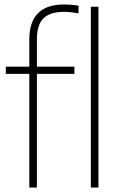

<svg xmlns="http://www.w3.org/2000/svg" viewBox="-20 -838 538 858"><path d="M111 0V-508H6V-540H111V-661.5Q111 -818 266 -818Q280 -818 297.5 -816.8Q315 -815.5 331 -812.5V-778.5Q314 -781.5 298 -783.2Q282 -785 264 -785Q205 -785 175 -756.8Q145 -728.5 145 -661.5V-540H312.5V-508H145V0ZM386 0V-808H420V0Z"/></svg>

Font: Encode Sans SemiCondensed SemiCondensed Thin
Style: Regular
Weight: 100
Width: 4
Designer: Multiple Designers
Foundry: Impallari Type
Version: Version 3.000; ttfautohint (v1.8.3) -l 8 -r 50 -G 200 -x 14 